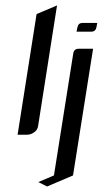

<svg xmlns="http://www.w3.org/2000/svg" viewBox="-20 -489 373 697"><path d="M119.1 171.9 175.8 147.9 246.1 -295.9Q249 -312 266.1 -312H317.9L245.1 147.9L150.9 188ZM257.8 -374 261.2 -390.1Q264.2 -405.8 279.8 -405.8H333L330.1 -390.1Q327.1 -374 311 -374ZM43.9 0 112.8 -438 187 -469.2 118.2 -30.8Q116.2 -17.1 104 -8.8Q92.3 0 78.1 0Z"/></svg>

Font: Hhenum
Style: Italic
Weight: 400
Designer: T. Christopher White
Version: Version 1.0